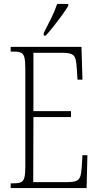

<svg xmlns="http://www.w3.org/2000/svg" viewBox="-20 -951 500 971"><path d="M34 0V-24H51Q75 -24 87 -30Q99 -36 103.5 -54Q108 -72 108 -108V-605Q108 -642 103.5 -660Q99 -678 87 -684Q75 -690 51 -690H34V-714H392L397 -548H372L369 -596Q367 -633 362 -652Q357 -671 341.5 -677.5Q326 -684 294 -684H149V-389H339V-359H149L148 -30H320Q351 -30 365.5 -36Q380 -42 385.5 -57.5Q391 -73 393 -102L397 -166H422L418 0ZM201 -784Q223 -827 240.5 -862Q258 -897 269 -931H325V-921Q315 -904 296 -877.5Q277 -851 254.5 -822.5Q232 -794 212 -771H201Z"/></svg>

Font: Noto Serif Ethiopic ExtraCondensed ExtraLight
Style: Regular
Weight: 200
Width: 2
Designer: Monotype Design Team
Foundry: Monotype Imaging Inc.
Version: Version 2.102; ttfautohint (v1.8.4.7-5d5b)